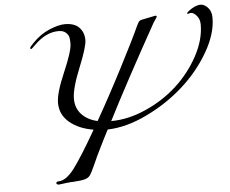

<svg xmlns="http://www.w3.org/2000/svg" viewBox="-61 -1000 1303 1090"><g transform="rotate(-5 591.0 -455.5)"><path d="M534 -269Q525 -252 508 -218.5Q491 -185 483 -168Q462 -127 438 -72Q419 -30 409 -17Q399 -4 379.5 1.5Q360 7 311 10Q306 10 303 10Q288 11 272 13Q256 15 245.5 16.5Q235 18 233 18Q217 18 217 10Q217 0 229 0Q273 0 320.5 -62.5Q368 -125 454 -275Q370 -289 318 -333Q266 -377 266 -444Q266 -500 316 -615.5Q366 -731 366 -774Q366 -796 363 -810Q360 -824 345.5 -837Q331 -850 304 -850Q232 -850 164 -782Q144 -762 142 -762Q136 -762 136 -768Q136 -774 158 -796Q202 -842 255 -864Q308 -886 344 -886Q398 -886 425 -858Q452 -830 452 -786Q452 -748 405 -632.5Q358 -517 358 -460Q358 -406 391 -370.5Q424 -335 481 -322Q557 -455 640 -616Q723 -777 751 -840Q762 -864 769 -868.5Q776 -873 805 -878Q814 -879 835 -884Q856 -889 861 -889Q867 -889 867 -883Q867 -881 863.5 -876Q860 -871 854.5 -862.5Q849 -854 845 -848Q668 -531 558 -315Q655 -315 756.5 -360Q858 -405 935.5 -476Q1013 -547 1062.5 -638.5Q1112 -730 1112 -817Q1112 -847 1095 -867Q1078 -887 1063 -887Q1056 -887 1051 -885Q1046 -883 1045 -883Q1041 -883 1041 -887Q1041 -891 1051 -899Q1090 -929 1121 -929Q1141 -929 1161.5 -908Q1182 -887 1182 -849Q1182 -757 1121 -653Q1060 -549 967 -466.5Q874 -384 757 -328Q640 -272 534 -269Z"/></g></svg>

Font: Miama Nueva
Style: Medium
Weight: 400
Italic angle: -28°
Version: Version 1.0